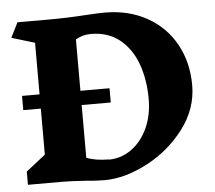

<svg xmlns="http://www.w3.org/2000/svg" viewBox="-55 -857 1040 927"><g transform="rotate(-5 465.0 -393.0)"><path d="M876 -410Q876 -296 803 -199.5Q730 -103 621.5 -46.5Q513 10 415 10Q371 10 326 5Q251 0 211 0H44V-64L138 -138V-361H53V-430H138V-680L26 -714L62 -786H210Q302 -786 390 -792Q456 -796 486 -796Q601 -796 690 -746.5Q779 -697 827.5 -609Q876 -521 876 -410ZM661 -362Q661 -455 633.5 -531.5Q606 -608 549.5 -653.5Q493 -699 409 -699Q370 -699 336 -679V-430H477V-361H336V-105Q382 -88 443 -88L444 -87Q504 -87 554 -123Q604 -159 632.5 -221.5Q661 -284 661 -362Z"/></g></svg>

Font: Inknut Antiqua ExtraBold
Style: Regular
Weight: 800
Designer: Claus Eggers Sørensen
Foundry: Claus Eggers Sørensen
Version: Version 1.003; ttfautohint (v1.8.2) -l 8 -r 50 -G 200 -x 14 